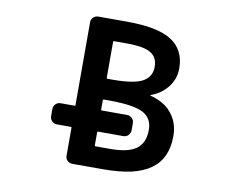

<svg xmlns="http://www.w3.org/2000/svg" viewBox="-79 -859 1159 943"><g transform="rotate(10 500.0 -388.0)"><path d="M337.9 -20.5Q323.2 -20.5 313 -30.3Q302.7 -40 302.7 -54.7V-194.3Q302.7 -198.2 298.8 -198.2H228.5Q214.8 -198.2 204.6 -208.5Q194.3 -218.8 194.3 -233.4V-269.5Q194.3 -283.2 204.6 -293.5Q214.8 -303.7 228.5 -303.7H298.8Q302.7 -303.7 302.7 -308.6V-720.7Q302.7 -735.4 313 -745.1Q323.2 -754.9 337.9 -754.9H479.5Q633.8 -754.9 703.1 -710.9Q773.4 -666 773.4 -573.2Q773.4 -511.7 730.5 -466.8Q701.2 -435.5 657.2 -419.9Q656.2 -419.9 656.2 -418.9Q656.2 -418 657.2 -417Q716.8 -402.3 754.9 -365.2V-364.3Q802.7 -315.4 802.7 -240.2Q802.7 -127.9 726.6 -74.2Q688.5 -46.9 628.9 -33.2Q570.3 -20.5 489.3 -20.5ZM508.8 -125Q598.6 -125 638.7 -155.3Q678.7 -185.5 678.7 -250Q678.7 -307.6 631.8 -333Q583 -358.4 460 -358.4H434.6Q430.7 -358.4 430.7 -354.5V-308.6Q430.7 -303.7 434.6 -303.7H560.5Q575.2 -303.7 585.4 -293.5Q595.7 -283.2 595.7 -269.5V-233.4Q595.7 -218.8 585.4 -208.5Q575.2 -198.2 560.5 -198.2H434.6Q430.7 -198.2 430.7 -194.3V-129.9Q430.7 -125 434.6 -125ZM460 -461.9Q568.4 -461.9 611.3 -486.3Q653.3 -510.7 653.3 -559.6Q653.3 -606.4 620.1 -627Q585.9 -649.4 499 -649.4H434.6Q430.7 -649.4 430.7 -644.5V-466.8Q430.7 -461.9 434.6 -461.9Z"/></g></svg>

Font: Rounded-L Mgen+ 1m medium
Style: Regular
Weight: 500
Designer: [Source Han Sans]
Ryoko NISHIZUKA  (kana & ideographs); Paul D. Hunt (Latin, Greek & Cyrillic); Wenlong ZHANG  (bopomofo
Version: Version 1.059.20150602